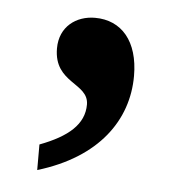

<svg xmlns="http://www.w3.org/2000/svg" viewBox="-34 -171 336 359"><g transform="rotate(5 134.0 8.5)"><path d="M131 -138C96 -138 65 -116 65 -75C65 -9 130 -16 130 25C130 62 101 87 48 107V155C161 121 213 47 213 -36C213 -101 181 -138 131 -138Z"/></g></svg>

Font: Noto Serif Sinhala Condensed SemiBold
Style: Regular
Weight: 600
Width: 3
Designer: Jelle Bosma - Monotype Design Team
Foundry: Monotype Imaging Inc.
Version: Version 2.007